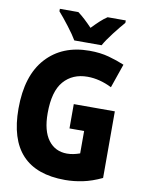

<svg xmlns="http://www.w3.org/2000/svg" viewBox="-100 -995 800 1073"><g transform="rotate(10 300.0 -458.5)"><path d="M345 10Q394 10 445 -0.5Q496 -11 553 -38V-416H320V-278H403V-151Q364 -137 330 -137Q263 -137 224 -189Q185 -241 185 -341Q185 -465 235 -522.5Q285 -580 370 -580Q438 -580 508 -545L555 -681Q515 -698 466 -711.5Q417 -725 356 -725Q201 -725 110.5 -625.5Q20 -526 20 -338Q20 10 345 10ZM261 -767H416Q433 -798 467 -842Q501 -886 525 -913V-927H422Q402 -914 381.5 -895Q361 -876 338 -852Q316 -875 296 -893.5Q276 -912 256 -927H151V-913Q176 -885 210.5 -840Q245 -795 261 -767Z"/></g></svg>

Font: Noto Sans Mono Extra
Style: Regular
Weight: 800
Designer: Monotype Design Team
Foundry: Monotype Imaging Inc.
Version: Version 1.900